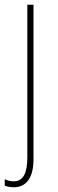

<svg xmlns="http://www.w3.org/2000/svg" viewBox="-36 -547 242 808"><path d="M22 241C67 241 105 211 105 123V-527H79V115C79 179 63 216 22 216C9 216 -6 213 -16 207V234C-7 238 5 241 22 241Z"/></svg>

Font: Noto Sans Sinhala Condensed Thin
Style: Regular
Weight: 100
Width: 3
Designer: Jelle Bosma - Monotype Design Team
Foundry: Monotype Imaging Inc.
Version: Version 2.006